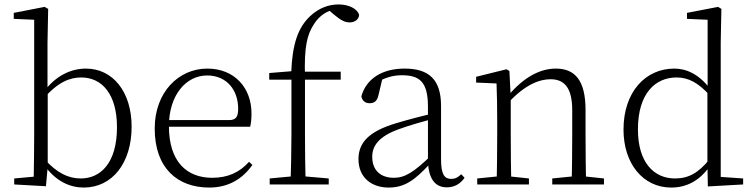

<svg xmlns="http://www.w3.org/2000/svg" viewBox="-20 -831 3394 865"><path d="M44 0 187 8 195 -81V-416L194 -426V-637L197 -791L181 -800L42 -773V-746L134 -742V-226C134 -172 133 -90 132 -35L44 -27ZM357 14C486 14 573 -97 573 -260C573 -418 488 -522 367 -522C302 -522 232 -492 177 -417H167L177 -388C242 -462 295 -482 346 -482C440 -482 507 -406 507 -258C507 -94 431 -27 344 -27C287 -27 237 -52 181 -113L170 -85H181C233 -12 298 14 357 14Z M923 14C1009 14 1073 -25 1117 -88L1102 -102C1059 -54 1006 -30 936 -30C822 -30 741 -102 741 -263C741 -401 817 -491 913 -491C1002 -491 1053 -425 1053 -341C1053 -306 1044 -290 1012 -290H707V-260H1107C1111 -275 1113 -296 1113 -320C1113 -435 1037 -522 914 -522C785 -522 677 -416 677 -252C677 -73 780 14 923 14Z M1195 0H1461V-27L1334 -38H1312L1195 -27ZM1289 0H1357C1355 -75 1354 -151 1354 -226V-485C1350 -619 1363 -675 1395 -723C1418 -760 1456 -786 1496 -789V-798H1457V-789L1485 -765C1513 -742 1532 -730 1555 -730C1580 -730 1597 -745 1598 -764C1589 -793 1550 -811 1505 -811C1460 -811 1415 -794 1377 -758C1322 -706 1297 -632 1292 -504V-500L1316 -512L1193 -502V-472H1293V-226C1293 -151 1291 -75 1289 0ZM1324 -472H1515V-508H1324Z M1731 14C1803 14 1849 -20 1913 -89H1932L1926 -134C1845 -55 1804 -30 1755 -30C1696 -30 1657 -62 1657 -125C1657 -175 1688 -217 1777 -249C1826 -267 1884 -283 1937 -297V-321C1883 -309 1822 -293 1765 -276C1641 -239 1595 -188 1595 -114C1595 -31 1654 14 1731 14ZM1993 13C2025 13 2053 -1 2073 -30L2058 -46C2042 -31 2030 -25 2013 -25C1983 -25 1967 -44 1967 -113V-354C1967 -473 1912 -522 1803 -522C1701 -522 1630 -476 1608 -397C1612 -377 1625 -366 1645 -366C1666 -366 1679 -375 1685 -402L1704 -482L1668 -454C1711 -481 1750 -492 1790 -492C1870 -492 1908 -463 1908 -350V-102C1911 -30 1937 13 1993 13Z M2130 0H2363V-27L2260 -38H2240L2130 -27ZM2217 0H2284C2282 -48 2281 -159 2281 -226V-393L2275 -511L2262 -519L2125 -485V-459L2217 -455C2219 -405 2220 -350 2220 -281V-226C2220 -159 2219 -48 2217 0ZM2468 0H2701V-27L2598 -38H2577L2468 -27ZM2555 0H2621C2619 -48 2618 -157 2618 -226V-335C2618 -471 2569 -522 2484 -522C2415 -522 2340 -485 2268 -398H2260L2270 -368C2347 -452 2413 -474 2460 -474C2521 -474 2558 -438 2558 -334V-226C2558 -157 2557 -48 2555 0Z M3004 14C3072 14 3132 -16 3178 -83H3187L3177 -114C3126 -51 3081 -27 3021 -27C2926 -27 2854 -99 2854 -248C2854 -411 2933 -482 3028 -482C3082 -482 3126 -458 3178 -401L3189 -431H3179C3129 -497 3072 -522 3018 -522C2888 -522 2789 -417 2789 -247C2789 -94 2877 14 3004 14ZM3169 9 3328 0V-27L3227 -34V-641L3230 -791L3215 -800L3075 -773V-746L3168 -742V-429L3167 -420V-92Z"/></svg>

Font: Source Han Serif TW VF
Style: Regular
Weight: 250
Designer: Ryoko NISHIZUKA 西塚涼子 (kana & ideographs); Frank Grießhammer (Latin, Greek & Cyrillic); Wenlong ZHANG 张文龙 (bopomofo); San
Foundry: Adobe
Version: Version 2.002;hotconv 1.1.0;makeotfexe 2.6.0